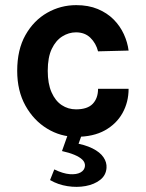

<svg xmlns="http://www.w3.org/2000/svg" viewBox="-20 -519 570 748"><path d="M277 14Q216 14 163.8 -17.8Q111.5 -49.5 79.2 -107.2Q47 -165 47 -243Q47 -325.5 79.2 -382.5Q111.5 -439.5 163.8 -469.2Q216 -499 277 -499Q324.5 -499 361 -483.8Q397.5 -468.5 422.8 -443Q448 -417.5 462.5 -385.8Q477 -354 481 -322L362 -319Q354 -350.5 332.2 -371.8Q310.5 -393 276 -393Q248 -393 222.8 -377.2Q197.5 -361.5 181.8 -328.8Q166 -296 166 -243Q166 -193 180.8 -159.5Q195.5 -126 220.5 -109.5Q245.5 -93 276 -93Q321 -93 341.5 -114.8Q362 -136.5 362 -173H481Q481 -121.5 457.5 -79Q434 -36.5 388.8 -11.2Q343.5 14 277 14ZM175 182.5 191.5 141Q225.5 157.5 251.8 159.5Q278 161.5 293.8 152.8Q309.5 144 311 128Q312 114 301 103.2Q290 92.5 269.5 84Q249 75.5 221.5 69.5L260.5 -40.5L312.5 -33L277 66.5L261.5 36.5Q310 44 340 59Q370 74 383.2 93.8Q396.5 113.5 395 135Q393 164 370.2 181.8Q347.5 199.5 313.5 205.8Q279.5 212 242.8 206.2Q206 200.5 175 182.5Z"/></svg>

Font: Karla ExtraLight
Style: Bold
Weight: 700
Version: Version 2.001